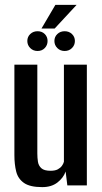

<svg xmlns="http://www.w3.org/2000/svg" viewBox="-20 -760 420 787"><path d="M153 7Q103 7 78.5 -10Q54 -27 46.5 -56.5Q39 -86 39 -124V-495H133V-131Q133 -113 135.5 -97Q138 -81 149.5 -70.5Q161 -60 187 -60Q206 -60 217 -66Q228 -72 234 -80.5Q240 -89 242 -97V-495H336V0H256L249 -57Q240 -31 215.5 -12Q191 7 153 7ZM134 -551Q116 -551 104 -563Q92 -575 92 -592Q92 -609 104 -620.5Q116 -632 134 -632Q152 -632 163.5 -620.5Q175 -609 175 -592Q175 -575 163.5 -563Q152 -551 134 -551ZM245 -551Q227 -551 215 -563Q203 -575 203 -592Q203 -609 215 -620.5Q227 -632 245 -632Q263 -632 275 -620.5Q287 -609 287 -592Q287 -575 275 -563Q263 -551 245 -551ZM150 -643 207 -740H294L204 -643Z"/></svg>

Font: Alumni Sans Thin SemiBold
Style: Regular
Weight: 600
Version: Version 1.018